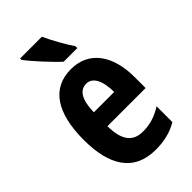

<svg xmlns="http://www.w3.org/2000/svg" viewBox="-236 -842 928 928"><g transform="rotate(-45 228.5 -378.0)"><path d="M246 -766H97V-757C123 -720 200 -637 235 -606H328V-619C306 -650 264 -724 246 -766ZM234 -556C103 -556 36 -454 36 -270C36 -97 99 10 250 10C307 10 356 -2 400 -28V-136C353 -107 314 -96 268 -96C198 -96 165 -140 164 -236H425V-309C425 -460 357 -556 234 -556ZM237 -454C280 -454 304 -407 304 -330H165C167 -418 194 -454 237 -454Z"/></g></svg>

Font: Noto Sans Ethiopic ExtraCondensed
Style: Bold
Weight: 700
Width: 2
Designer: Monotype Design Team
Foundry: Monotype Imaging Inc.
Version: Version 2.102